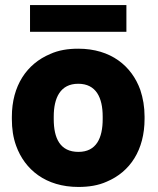

<svg xmlns="http://www.w3.org/2000/svg" viewBox="-20 -731 626 761"><path d="M27 -259C27 -221 32 -186 44 -153C78 -59 161 10 291 10C332 10 370 4 403 -11C496 -50 553 -137 553 -260V-269C553 -307 547 -342 536 -375C502 -469 420 -538 290 -538C249 -538 212 -532 179 -517C86 -478 27 -391 27 -268ZM99 -605H481V-711H99ZM193 -259V-269C193 -343 219 -399 290 -399C361 -399 387 -344 387 -269V-259C387 -184 362 -129 291 -129C218 -129 193 -183 193 -259Z"/></svg>

Font: Asimov Pro
Style: Ult
Weight: 900
Designer: Google
Version: Version 2.000980; 2014